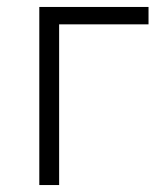

<svg xmlns="http://www.w3.org/2000/svg" viewBox="-20 -532 478 552"><path d="M93 0V-512H407V-462H150V0Z"/></svg>

Font: IBM Plex Sans Light
Style: Regular
Weight: 300
Designer: Mike Abbink, Paul van der Laan, Pieter van Rosmalen
Foundry: Bold Monday
Version: Version 3.0